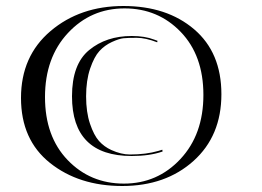

<svg xmlns="http://www.w3.org/2000/svg" viewBox="-20 -620 873 640"><path d="M387.5 0Q243 0 146.5 -77Q50 -154 50 -293.5Q50 -433 148.5 -516.5Q247 -600 391.5 -600Q536 -600 627 -522.5Q718 -445 718 -306Q718 -167 625 -83.5Q532 0 387.5 0ZM395 -592Q283 -592 206.5 -510Q130 -428 130 -296.5Q130 -165 205.5 -86.5Q281 -8 393 -8Q505 -8 581.5 -90Q658 -172 658 -303.5Q658 -435 582.5 -513.5Q507 -592 395 -592ZM419 -100Q220 -100 220 -299Q220 -406 277 -453Q334 -500 419 -500Q463 -500 494 -488L505 -484L504 -479Q465 -494 435.5 -494Q406 -494 391.5 -492.5Q377 -491 353 -480Q329 -469 311.5 -450Q294 -431 280.5 -391.5Q267 -352 267 -299Q267 -246 280 -207.5Q293 -169 310 -150Q327 -131 351 -120Q384 -105 413 -105Q467 -105 508 -117L521 -121L522 -115Q479 -100 419 -100Z"/></svg>

Font: Italiana
Style: Regular
Weight: 400
Designer: Santiago Orozco
Foundry: Santiago Orozco
Version: Version 001.001